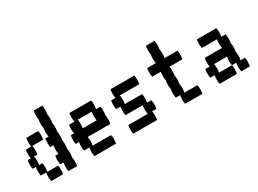

<svg xmlns="http://www.w3.org/2000/svg" viewBox="-33 -1050 2067 1540"><g transform="rotate(-30 1000.0 -280.0)"><path d="M364 -440Q364 -417 360 -400Q364 -384 364 -360Q364 -337 360 -320Q364 -304 364 -280Q364 -257 360 -240Q364 -224 364 -200Q364 -177 360 -160Q364 -144 364 -120Q364 -97 360 -80Q364 -64 364 -40Q364 -17 360 0H280Q276 -17 276 -40Q276 -64 280 -80H250Q246 -97 246 -120Q246 -144 250 -160H280Q276 -177 276 -200Q276 -224 280 -240H250Q246 -257 246 -280Q246 -304 250 -320H280Q276 -337 276 -360Q276 -384 280 -400Q276 -417 276 -440Q276 -464 280 -480Q276 -497 276 -520Q276 -544 280 -560H360Q364 -544 364 -520Q364 -497 360 -480Q364 -464 364 -440ZM230 -320H130Q134 -304 134 -280Q134 -257 130 -240H100Q104 -224 104 -200Q104 -177 100 -160H130Q134 -144 134 -120Q134 -97 130 -80H230Q234 -64 234 -40Q234 -17 230 0H120Q116 -17 116 -40Q116 -64 120 -80H70Q66 -97 66 -120Q66 -144 70 -160H40Q36 -177 36 -200Q36 -224 40 -240H70Q66 -257 66 -280Q66 -304 70 -320H120Q116 -337 116 -360Q116 -384 120 -400H230Q234 -384 234 -360Q234 -337 230 -320Z M760 -240Q764 -224 764 -200Q764 -177 760 -160H550Q554 -144 554 -120Q554 -97 550 -80H720Q724 -64 724 -40Q724 -17 720 0H520Q516 -17 516 -40Q516 -64 520 -80H470Q466 -97 466 -120Q466 -144 470 -160H440Q436 -177 436 -200Q436 -224 440 -240H470Q466 -257 466 -280Q466 -304 470 -320H520Q516 -337 516 -360Q516 -384 520 -400H720Q724 -384 724 -360Q724 -337 720 -320H760Q764 -304 764 -280Q764 -257 760 -240ZM676 -280Q676 -304 680 -320H550Q554 -304 554 -280Q554 -257 550 -240H680Q676 -257 676 -280Z M1140 -80H1100Q1104 -64 1104 -40Q1104 -17 1100 0H880Q876 -17 876 -40Q876 -64 880 -80H1060Q1056 -97 1056 -120Q1056 -144 1060 -160H900Q896 -177 896 -200Q896 -224 900 -240H860Q856 -257 856 -280Q856 -304 860 -320H900Q896 -337 896 -360Q896 -384 900 -400H1120Q1124 -384 1124 -360Q1124 -337 1120 -320H940Q944 -304 944 -280Q944 -257 940 -240H1100Q1104 -224 1104 -200Q1104 -177 1100 -160H1140Q1144 -144 1144 -120Q1144 -97 1140 -80Z M1520 -80Q1524 -64 1524 -40Q1524 -17 1520 0H1360Q1356 -17 1356 -40Q1356 -64 1360 -80H1320Q1316 -97 1316 -120Q1316 -144 1320 -160Q1316 -177 1316 -200Q1316 -224 1320 -240Q1316 -257 1316 -280Q1316 -304 1320 -320H1240Q1236 -337 1236 -360Q1236 -384 1240 -400H1320Q1316 -417 1316 -440Q1316 -464 1320 -480Q1316 -497 1316 -520Q1316 -544 1320 -560H1400Q1404 -544 1404 -520Q1404 -497 1400 -480Q1404 -464 1404 -440Q1404 -417 1400 -400H1520Q1524 -384 1524 -360Q1524 -337 1520 -320H1400Q1404 -304 1404 -280Q1404 -257 1400 -240Q1404 -224 1404 -200Q1404 -177 1400 -160Q1404 -144 1404 -120Q1404 -97 1400 -80Z M1964 -40Q1964 -17 1960 0H1880Q1876 -17 1876 -40Q1876 -64 1880 -80H1840Q1836 -97 1836 -120Q1836 -144 1840 -160H1720Q1724 -144 1724 -120Q1724 -97 1720 -80H1840Q1844 -64 1844 -40Q1844 -17 1840 0H1680Q1676 -17 1676 -40Q1676 -64 1680 -80H1640Q1636 -97 1636 -120Q1636 -144 1640 -160H1680Q1676 -177 1676 -200Q1676 -224 1680 -240H1840Q1836 -257 1836 -280Q1836 -304 1840 -320H1700Q1696 -337 1696 -360Q1696 -384 1700 -400H1880Q1884 -384 1884 -360Q1884 -337 1880 -320H1920Q1924 -304 1924 -280Q1924 -257 1920 -240Q1924 -224 1924 -200Q1924 -177 1920 -160Q1924 -144 1924 -120Q1924 -97 1920 -80H1960Q1964 -64 1964 -40Z"/></g></svg>

Font: VT323
Style: Regular
Weight: 400
Monospace: yes
Designer: Peter Hull
Version: Version 2.000